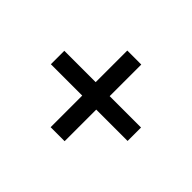

<svg xmlns="http://www.w3.org/2000/svg" viewBox="-103 -700 839 839"><g transform="rotate(45 316.0 -281.0)"><path d="M272.9 -44.4V-518.1H359.4V-44.4ZM79.1 -239.7V-322.8H553.2V-239.7Z"/></g></svg>

Font: Inter Cardless Display
Style: Regular
Weight: 400
Designer: Rasmus Andersson
Foundry: rsms
Version: Version 4.001;git-9221beed3